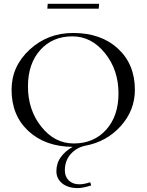

<svg xmlns="http://www.w3.org/2000/svg" viewBox="-20 -754 760 996"><path d="M492.2 -709H225.6L227.5 -734.4H494.1ZM448.2 191.4 453.1 208Q409.2 221.7 382.8 221.7Q333 221.7 302.7 197.3Q272.5 172.9 272.5 133.8Q272.5 92.8 295.9 60.5Q319.3 28.3 357.4 7.8Q214.8 6.8 127.4 -74.2Q40 -155.3 40 -288.1Q40 -410.2 133.8 -496.6Q227.5 -583 359.4 -583Q503.9 -583 591.8 -502Q679.7 -420.9 679.7 -288.1Q679.7 -181.6 606.4 -100.1Q533.2 -18.6 421.9 2Q376 11.7 346.2 45.9Q316.4 80.1 316.4 129.9Q316.4 162.1 336.9 182.1Q357.4 202.1 391.6 202.1Q415 202.1 448.2 191.4ZM362.3 -9.8Q466.8 -9.8 530.8 -81.1Q594.7 -152.3 594.7 -269.5Q594.7 -391.6 524.4 -478.5Q454.1 -565.4 355.5 -565.4Q252 -565.4 188.5 -494.1Q125 -422.9 125 -305.7Q125 -183.6 194.3 -96.7Q263.7 -9.8 362.3 -9.8Z"/></svg>

Font: FoglihtenNo07
Style: Regular
Weight: 500
Designer: gluk (gluksza@wp.pl)
Foundry: gluk (gluksza@wp.pl)
Version: Version 0.871